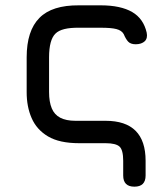

<svg xmlns="http://www.w3.org/2000/svg" viewBox="-20 -527 631 720"><path d="M484 173C512 173 526 159 526 131C526 131 526 76 526 76C526 76 526 76 526 76C526 26 513.5 -11.5 488.5 -36.5C463.5 -61.5 426 -74 376 -74C376 -74 263 -74 263 -74C263 -74 263 -74 263 -74C239.5 -74 220.5 -78 206 -85.5C191.5 -93 180.5 -105 174 -121C167.5 -136.5 164 -157 164 -182C164 -182 164 -301 164 -301C164 -301 80 -301 80 -301C80 -301 80 -181 80 -181C80 -181 80 -181 80 -181C80 -145.5 86 -113 98.5 -84.5C111 -55.5 131.5 -32.5 160 -15.5C188.5 1.5 227.5 10 277 10C277 10 376 10 376 10C376 10 376 10 376 10C402 10 419.5 14.5 428.5 23C437.5 31.5 442 49.5 442 76C442 76 442 131 442 131C442 131 442 131 442 131C442 159 456 173 484 173C484 173 484 173 484 173ZM164 -196C164 -196 164 -312 164 -312C164 -312 164 -312 164 -312C164 -355.5 172 -385.5 188 -401C203.5 -416.5 233 -423.5 276 -423C276 -423 358 -423 358 -423C358 -423 358 -423 358 -423C383.5 -423 403 -421.5 416.5 -418C430 -414.5 439 -408 444 -399C444 -399 444 -399 444 -399C449 -387 454.5 -377.5 460.5 -371C466.5 -364.5 476 -361 489 -361C489 -361 489 -361 489 -361C503.5 -361 515 -365 523 -372.5C530.5 -380 533 -391 530 -405C530 -405 530 -405 530 -405C522 -439.5 504 -465.5 475.5 -482C447 -498.5 407.5 -507 358 -507C358 -507 276 -507 276 -507C276 -507 276 -507 276 -507C209 -507.5 159.5 -492 128 -460C96 -428 80 -378.5 80 -312C80 -312 80 -196 80 -196C80 -196 164 -196 164 -196Z"/></svg>

Font: Jura-Fortis-Bold
Style: Bold
Weight: 500
Designer: Daniel Johnson, Alexei Vanyashin, Mirko Velimirovic
Foundry: Daniel Johnson
Version: ""